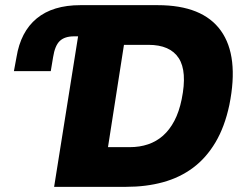

<svg xmlns="http://www.w3.org/2000/svg" viewBox="-20 -725 955 745"><path d="M190 0 283 -584H267Q231 -584 212 -566Q193 -548 186 -503L177 -449H34L44 -503Q60 -602 122.5 -653.5Q185 -705 292 -705H592Q766 -705 837 -606Q908 -507 870 -318Q852 -233 816 -172.5Q780 -112 729 -74Q678 -36 612.5 -18Q547 0 469 0ZM399 -154H483Q522 -154 554.5 -165Q587 -176 612.5 -198.5Q638 -221 656.5 -256Q675 -291 685 -340Q707 -448 673.5 -499.5Q640 -551 556 -551H461Z"/></svg>

Font: Nunito Sans 7pt SemiCondensed Black
Style: Italic
Weight: 900
Width: 4
Italic angle: -9°
Designer: Vernon Adams
Foundry: Vernon Adams
Version: Version 3.101;gftools[0.9.27]